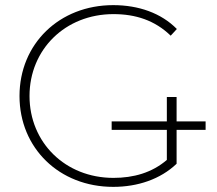

<svg xmlns="http://www.w3.org/2000/svg" viewBox="-20 -724 845 748"><path d="M781 -251H668V-346H630V-251H415V-218H630V-101C572 -51 500 -31 422 -31C234 -31 95 -169 95 -350C95 -531 234 -669 422 -669C508 -669 583 -645 645 -585L669 -611C608 -673 520 -704 421 -704C211 -704 56 -553 56 -350C56 -147 211 4 421 4C517 4 605 -26 668 -86V-218H781Z"/></svg>

Font: Montserrat-Alt1 ExtLt
Style: Regular
Weight: 200
Designer: Differentunic
Foundry: Differentunic
Version: Version 7.222